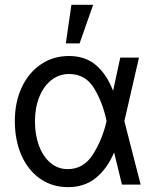

<svg xmlns="http://www.w3.org/2000/svg" viewBox="-20 -771 649 802"><path d="M42 -265.6Q42 -344.2 70.8 -406Q99.6 -467.8 151.1 -502.4Q202.6 -537.1 267.6 -537.1Q336.4 -537.1 380.9 -499Q425.3 -460.9 452.1 -392.6H452.6L482.4 -530.3H560.5L499.5 -265.1L567.4 0H489.3L457 -132.8H456.1Q427.7 -66.4 380.4 -27.8Q333 10.7 264.6 10.7Q198.2 10.7 147.7 -24.4Q97.2 -59.6 69.6 -122.3Q42 -185.1 42 -265.6ZM262.7 -64.5Q329.6 -64.5 368.7 -126.7Q407.7 -189 424.8 -263.7L425.3 -265.1L424.8 -266.6Q409.7 -341.3 373.5 -401.6Q337.4 -461.9 268.6 -461.9Q227.5 -461.9 195.1 -436.8Q162.6 -411.6 144.3 -366.5Q126 -321.3 126 -263.7Q126 -207 143.1 -161.6Q160.2 -116.2 191.4 -90.3Q222.7 -64.5 262.7 -64.5ZM278.3 -751H369.1L312.5 -589.8H254.9Z"/></svg>

Font: Pretendard
Style: Regular
Weight: 400
Designer: Base glyphs from Inter by Rasmus Andersson; Hangeul glyphs from Noto Sans CJK(Source Han Sans) by Jang Soo-young and Kan
Foundry: Kil Hyung-jin
Version: Version 1.309